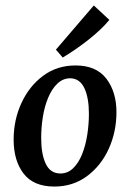

<svg xmlns="http://www.w3.org/2000/svg" viewBox="-20 -671 476 704"><path d="M179 13Q103 13 66.5 -34.5Q30 -82 30 -159Q30 -231 58.5 -293Q87 -355 138 -393Q189 -431 257 -431Q333 -431 370 -382.5Q407 -334 407 -260Q407 -188 379 -126Q351 -64 299.5 -25.5Q248 13 179 13ZM199 -35Q227 -34 247.5 -53.5Q268 -73 281 -105.5Q294 -138 300 -177Q306 -216 306 -254Q306 -312 289.5 -347.5Q273 -383 238 -384Q211 -384 190.5 -364.5Q170 -345 156.5 -312.5Q143 -280 137 -241.5Q131 -203 131 -165Q131 -106 147.5 -71Q164 -36 199 -35ZM185 -489 324 -651 381 -598Q353 -564 306.5 -527Q260 -490 210 -460Z"/></svg>

Font: Yrsa Medium
Style: Italic
Weight: 500
Italic angle: -7.10001°
Designer: Anna Giedrys (Yrsa+Rasa design), David Brezina (Yrsa art-direction, Rasa art-direction, design)
Foundry: Rosetta Type Foundry
Version: Version 2.004